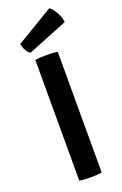

<svg xmlns="http://www.w3.org/2000/svg" viewBox="-174 -967 652 1022"><g transform="rotate(-20 152.0 -456.0)"><path d="M88 -683Q102.5 -686 120.5 -686.8Q138.5 -687.5 151 -687.5Q165 -687.5 182.5 -686.8Q200 -686 215 -683V0Q200 3 182.5 3.8Q165 4.5 151 4.5Q138.5 4.5 120.5 3.8Q102.5 3 88 0ZM252 -917Q268.5 -905 285 -876.5Q301.5 -848 304 -819.5L77.5 -728.5Q63.5 -736.5 53.5 -755.2Q43.5 -774 41.5 -790.5Z"/></g></svg>

Font: Signika Negative SemiBold
Style: Regular
Weight: 600
Designer: Anna Giedryś
Foundry: Anna Giedryś
Version: Version 2.000; ttfautohint (v1.8.3) -l 8 -r 50 -G 200 -x 9 -